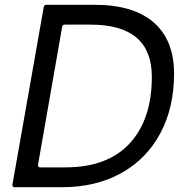

<svg xmlns="http://www.w3.org/2000/svg" viewBox="-20 -783 772 803"><path d="M41 0Q36 0 33.5 -3Q31 -6 32 -11L163 -754Q165 -763 174 -763H375Q538 -763 623 -689Q708 -615 708 -475Q708 -333 650.5 -225.5Q593 -118 487 -59Q381 0 239 0ZM253 -83Q430 -83 522.5 -183.5Q615 -284 615 -462Q615 -680 359 -680H251Q242 -680 240 -671L139 -94V-92Q139 -83 148 -83Z"/></svg>

Font: Open Sauce Two
Style: Italic
Weight: 400
Italic angle: -10°
Designer: Alfredo Marco Pradil
Foundry: Creative Sauce Fz LLC
Version: Version 1.477